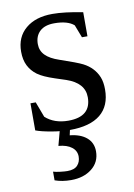

<svg xmlns="http://www.w3.org/2000/svg" viewBox="-80 -523 548 787"><g transform="rotate(-10 194.5 -129.0)"><path d="M353 -128.9Q353 -60.5 309.8 -25.4Q266.6 9.8 182.1 9.8Q147.9 9.8 106.7 2.7Q65.4 -4.4 42 -13.2V-126H64L87.9 -62Q124.5 -28.8 183.1 -28.8Q277.8 -28.8 277.8 -109.9Q277.8 -169.4 203.1 -194.8L159.7 -209Q110.4 -225.1 87.9 -241.7Q65.4 -258.3 53.2 -282.5Q41 -306.6 41 -340.8Q41 -401.4 82.3 -436.3Q123.5 -471.2 193.8 -471.2Q244.1 -471.2 319.8 -456.1V-356H296.9L276.4 -409.2Q250.5 -432.1 194.8 -432.1Q155.3 -432.1 134.5 -412.6Q113.8 -393.1 113.8 -359.9Q113.8 -332 132.6 -313Q151.4 -293.9 189.5 -281.2Q261.2 -256.8 283.2 -245.6Q305.2 -234.4 320.6 -218Q335.9 -201.7 344.5 -180.7Q353 -159.7 353 -128.9ZM272.5 114.3Q272.5 159.2 238.5 186Q204.6 212.9 151.9 212.9Q114.7 212.9 84.5 202.1V166Q95.2 169.4 113.8 171.6Q132.3 173.8 143.1 173.8Q172.4 173.8 185.5 159.4Q198.7 145 198.7 123Q198.7 99.1 179.2 84Q159.7 68.8 124.5 65.9L144.5 -8.8H186.5L177.7 31.2Q222.2 35.6 247.3 57.1Q272.5 78.6 272.5 114.3Z"/></g></svg>

Font: Tinos
Style: Regular
Weight: 400
Designer: Steve Matteson
Foundry: Monotype Imaging Inc.
Version: Version 1.23